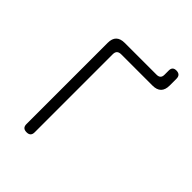

<svg xmlns="http://www.w3.org/2000/svg" viewBox="-236 -943 1071 1071"><g transform="rotate(45 300.0 -407.5)"><path d="M169 10Q152 10 144 2Q136 -6 136 -22V-663Q136 -697 153 -713.5Q170 -730 204 -730H455Q470 -730 478 -737.5Q486 -745 486 -761V-795Q486 -810 493.5 -817.5Q501 -825 516 -825Q532 -825 540.5 -817Q549 -809 549 -792V-739Q549 -705 532 -688Q515 -671 481 -671H235Q218 -671 209.5 -663Q201 -655 201 -638V-22Q201 -6 193 2Q185 10 169 10Z"/></g></svg>

Font: Maple Mono ExtraLight
Style: Regular
Weight: 275
Monospace: yes
Designer: subframe7536
Version: Version 7.000